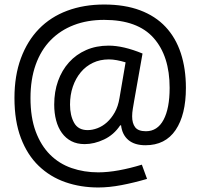

<svg xmlns="http://www.w3.org/2000/svg" viewBox="-20 -695 894 850"><path d="M415 135Q337 135 269.5 111.5Q202 88 151.5 39.5Q101 -9 72.5 -84Q44 -159 44 -261Q44 -360 72.5 -437Q101 -514 152.5 -567Q204 -620 277.5 -647.5Q351 -675 441 -675Q532 -675 600 -649.5Q668 -624 713 -576Q758 -528 780.5 -459.5Q803 -391 803 -306Q803 -187 757.5 -119.5Q712 -52 624 -52Q576 -52 548.5 -75Q521 -98 516 -140H512Q484 -98 440.5 -77.5Q397 -57 355 -57Q321 -57 296 -70Q271 -83 254 -106.5Q237 -130 228.5 -162Q220 -194 220 -232Q220 -289 237 -336.5Q254 -384 285.5 -419Q317 -454 361.5 -473.5Q406 -493 461 -493Q526 -493 611 -458L574 -249Q571 -231 568 -213.5Q565 -196 565 -180Q565 -149 578.5 -131.5Q592 -114 626 -114Q677 -114 704 -164.5Q731 -215 731 -306Q731 -447 660 -527Q589 -607 441 -607Q367 -607 307 -584Q247 -561 204 -517Q161 -473 138 -408.5Q115 -344 115 -261Q115 -175 138 -113Q161 -51 201.5 -10.5Q242 30 297 49Q352 68 415 68Q457 68 506.5 59Q556 50 608 34L631 97Q573 114 518 124.5Q463 135 415 135ZM368 -119Q389 -119 411.5 -127.5Q434 -136 453.5 -153.5Q473 -171 488 -197.5Q503 -224 509 -261L536 -419Q516 -425 497.5 -428.5Q479 -432 462 -432Q423 -432 391.5 -417Q360 -402 337.5 -375Q315 -348 302.5 -311.5Q290 -275 290 -232Q290 -184 308 -151.5Q326 -119 368 -119Z"/></svg>

Font: Encode Sans Narrow
Style: Medium
Weight: 500
Designer: Pablo Impallari, Andres Torresi
Foundry: Pablo Impallari, Andres Torresi
Version: Version 1.000; ttfautohint (v1.00) -l 8 -r 50 -G 200 -x 14 -